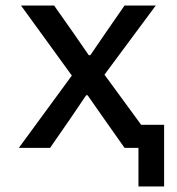

<svg xmlns="http://www.w3.org/2000/svg" viewBox="-20 -536 640 696"><path d="M481.9 139.9H574.9V-83.5H491.8L358.7 -265.3L544.7 -516H431.5L361.9 -415.5L307.5 -335.9H301.8L246.8 -415.5L176.1 -516H56.1L240.4 -262.1L48.3 0H161.6L239.7 -112.9L292.3 -190.7H297.6L351.9 -112.9L431.5 0H481.9Z"/></svg>

Font: Margiela Mono Medium
Style: Regular
Weight: 500
Designer: Mike Abbink, Paul van der Laan, Pieter van Rosmalen
Foundry: Bold Monday
Version: Version 2.003 2021